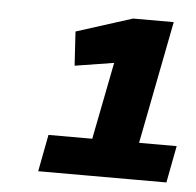

<svg xmlns="http://www.w3.org/2000/svg" viewBox="-38 -843 471 461"><g transform="rotate(5 198.0 -612.5)"><path d="M175 -420 229 -695 135 -680 130 -762 265 -805H363L288 -420ZM87 -509H396L379 -420H70Z"/></g></svg>

Font: REM Medium Medium
Style: Italic
Weight: 500
Italic angle: -11°
Version: Version 1.005;gftools[0.9.28]